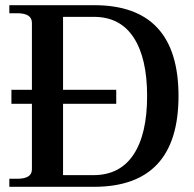

<svg xmlns="http://www.w3.org/2000/svg" viewBox="-20 -720 749 740"><path d="M668 -350Q668 0 342 0H16V-31H46Q103 -31 103 -67V-320H24V-374H103V-632Q103 -669 46 -669H16V-700H343Q668 -700 668 -350ZM547 -350Q547 -496 495 -575.5Q443 -655 342 -655H223V-374H428V-320H223V-45H340Q442 -45 494.5 -124Q547 -203 547 -350Z"/></svg>

Font: Taviraj Medium
Style: Regular
Weight: 500
Designer: Katatrad Team
Foundry: CadsonDemak
Version: Version 1.001